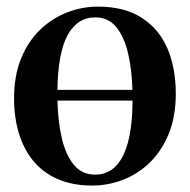

<svg xmlns="http://www.w3.org/2000/svg" viewBox="-20 -549 574 580"><path d="M258.5 11.5Q199.5 11.5 155 -7.8Q110.5 -27 81.2 -62.2Q52 -97.5 37.2 -145.8Q22.5 -194 22.5 -251.5Q22.5 -320.5 43.8 -372.5Q65 -424.5 101.2 -459.2Q137.5 -494 182.8 -511.5Q228 -529 276 -529Q356 -529 408.2 -495.2Q460.5 -461.5 485.8 -402.5Q511 -343.5 511 -266Q511 -197 489.8 -145Q468.5 -93 432.8 -58.2Q397 -23.5 351.8 -6Q306.5 11.5 258.5 11.5ZM267.5 -21.5Q304 -21.5 328.8 -46Q353.5 -70.5 366.8 -120Q380 -169.5 380.5 -245H153.5Q155 -183.5 166.5 -132.8Q178 -82 202.5 -51.8Q227 -21.5 267.5 -21.5ZM153.5 -277.5H380Q378.5 -338 367 -387.5Q355.5 -437 331.5 -466.8Q307.5 -496.5 268 -496.5Q213.5 -496.5 184.2 -442.8Q155 -389 153.5 -277.5Z"/></svg>

Font: Merriweather 120pt SemiBold
Style: Regular
Weight: 600
Version: Version 2.100